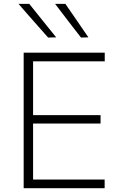

<svg xmlns="http://www.w3.org/2000/svg" viewBox="-20 -990 632 1010"><path d="M104.5 0Q104.5 -60.5 104.5 -116.2Q104.5 -172 104.5 -237.5V-475Q104.5 -541 104.5 -597Q104.5 -653 104.5 -713H531V-667.5Q479 -667.5 419.2 -667.5Q359.5 -667.5 278.5 -667.5H127.5L154 -707Q154 -646.5 154 -590.5Q154 -534.5 154 -469V-244Q154 -179 154 -123.2Q154 -67.5 154 -7L129 -45.5H283.5Q352.5 -45.5 413.5 -45.5Q474.5 -45.5 530.5 -45.5V0ZM144 -340V-384.5H287Q358 -384.5 409.5 -384.5Q461 -384.5 509 -384.5V-340Q458 -340 406.8 -340Q355.5 -340 286 -340ZM233 -792.5Q207.5 -821.5 181.8 -850.5Q156 -879.5 130 -909.2Q104 -939 77.5 -969.5H134Q168.5 -926.5 204.2 -882Q240 -837.5 275.5 -793.5ZM406 -792.5Q383.5 -821.5 361 -850.5Q338.5 -879.5 316 -909.2Q293.5 -939 270 -969.5H324Q354 -926.5 384 -882.5Q414 -838.5 445 -793.5Z"/></svg>

Font: Commissioner Thin ExtraLight
Style: Regular
Weight: 250
Version: Version 1.000